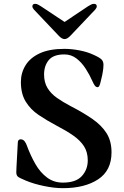

<svg xmlns="http://www.w3.org/2000/svg" viewBox="-20 -966 645 1002"><path d="M149 -933Q149 -946 164 -946Q171 -946 178.5 -942Q186 -938 194 -933L316 -852H318L439 -933Q447 -938 455 -942Q463 -946 470 -946Q485 -946 485 -933Q485 -928 482.5 -924Q480 -920 477 -916L348 -780Q331 -762 317 -762Q303 -762 286 -780L157 -916Q154 -920 151.5 -924Q149 -928 149 -933ZM65 -68Q65 -71 65.5 -79.5Q66 -88 66 -94L73 -223Q73 -231 77.5 -235Q82 -239 87 -239Q101 -239 109 -228Q117 -217 121 -204Q140 -153 165 -109.5Q190 -66 225.5 -39.5Q261 -13 308 -13Q376 -13 407 -47Q438 -81 438 -129Q438 -172 418.5 -202.5Q399 -233 362.5 -258.5Q326 -284 274 -311Q223 -338 181 -366.5Q139 -395 114 -436Q89 -477 89 -538Q89 -586 113.5 -625.5Q138 -665 188 -688Q238 -711 316 -711Q354 -711 395 -703Q436 -695 466 -681Q500 -666 510 -655.5Q520 -645 520 -628Q520 -622 519 -609.5Q518 -597 513 -572Q509 -554 503.5 -532.5Q498 -511 490 -511Q481 -511 475 -519Q469 -527 462 -543Q448 -575 427.5 -607Q407 -639 379.5 -660.5Q352 -682 316 -682Q259 -682 234.5 -652.5Q210 -623 210 -577Q210 -536 228 -506.5Q246 -477 277.5 -455Q309 -433 349 -412Q415 -378 462.5 -345Q510 -312 536 -271Q562 -230 562 -171Q562 -76 492 -30Q422 16 308 16Q264 16 210.5 5Q157 -6 116 -23Q82 -37 73.5 -44Q65 -51 65 -68Z"/></svg>

Font: Monomakh
Style: Regular
Weight: 400
Version: Version 1.200; ttfautohint (v1.8.4.7-5d5b)